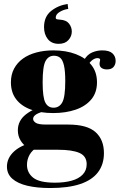

<svg xmlns="http://www.w3.org/2000/svg" viewBox="-20 -736 613 968"><path d="M233 212Q167 212 118 200.5Q69 189 42 165Q15 141 15 104Q15 60 52 26.5Q89 -7 163 -23L246 -16Q199 -12 170.5 4.5Q142 21 129 44.5Q116 68 116 95Q116 135 147.5 160Q179 185 257 185Q305 185 341 175Q377 165 397 144Q417 123 417 92Q417 51 380.5 35Q344 19 272 19H153Q135 19 115.5 6Q96 -7 83 -29Q70 -51 70 -79Q70 -128 111.5 -160Q153 -192 212 -204L221 -181Q208 -178 195 -173.5Q182 -169 171 -164Q160 -159 153.5 -152Q147 -145 147 -136Q147 -126 160 -117Q173 -108 213 -108H324Q419 -108 461.5 -70Q504 -32 504 36Q504 93 474 132.5Q444 172 384 192Q324 212 233 212ZM248 -166Q184 -166 136 -183.5Q88 -201 61.5 -235.5Q35 -270 35 -321Q35 -360 51 -390Q67 -420 95.5 -440.5Q124 -461 163.5 -471.5Q203 -482 249 -482Q313 -482 362.5 -463Q412 -444 440.5 -408.5Q469 -373 469 -321Q469 -269 440 -234.5Q411 -200 361 -183Q311 -166 248 -166ZM250 -193Q279 -193 294 -220Q309 -247 309 -327Q309 -378 302.5 -406Q296 -434 283.5 -444.5Q271 -455 252 -455Q224 -455 209.5 -428Q195 -401 195 -321Q195 -245 208.5 -219Q222 -193 250 -193ZM519 -386Q503 -386 492.5 -393Q482 -400 482 -414Q482 -421 483.5 -426Q485 -431 485 -434Q485 -439 481 -441Q477 -443 471 -443Q460 -443 447.5 -434.5Q435 -426 424 -408L405 -435Q420 -461 444.5 -471.5Q469 -482 495 -482Q531 -482 547 -467Q563 -452 563 -429Q563 -411 552.5 -398.5Q542 -386 519 -386ZM321 -716 324 -691Q301 -688 281 -676Q261 -664 261 -647Q261 -641 265 -639.5Q269 -638 282 -637Q314 -635 328 -617Q342 -599 342 -577Q342 -553 325 -534Q308 -515 276 -515Q240 -515 221 -539Q202 -563 202 -599Q202 -652 237.5 -680.5Q273 -709 321 -716Z"/></svg>

Font: Frank Ruhl Libre Black
Style: Regular
Weight: 900
Designer: Yanek Iontef
Foundry: Fontef
Version: Version 6.004